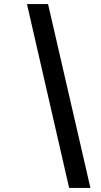

<svg xmlns="http://www.w3.org/2000/svg" viewBox="-20 -720 496 947"><path d="M426 207H321L113 -700H217Z"/></svg>

Font: Rosa Sans Medium
Style: Italic
Weight: 500
Italic angle: -12°
Designer: Pentagram / MCKL
Foundry: Pentagram / MCKL
Version: Version 1.005;September 16, 2019;FontCreator 11.5.0.2425 64-